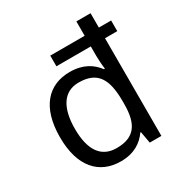

<svg xmlns="http://www.w3.org/2000/svg" viewBox="-178 -890 974 1030"><g transform="rotate(-30 308.5 -375.0)"><path d="M275 10C358 10 409 -26 441 -72H445L458 0H530V-605H606V-671H530V-760H442V-671H229V-605H442V-544C442 -523 445 -481 448 -464H442C409 -508 359 -543 275 -543C143 -543 55 -452 55 -265C55 -83 141 10 275 10ZM290 -63C193 -63 147 -136 147 -264C147 -392 193 -470 288 -470C407 -470 443 -399 443 -265V-248C443 -124 402 -63 290 -63Z"/></g></svg>

Font: Noto Sans Buginese
Style: Regular
Weight: 400
Designer: Monotype Design Team
Foundry: Monotype Imaging Inc.
Version: Version 2.002